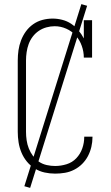

<svg xmlns="http://www.w3.org/2000/svg" viewBox="-20 -833 540 930"><path d="M247 8Q221 8 196 2.5Q171 -3 149 -16.5Q127 -30 110.5 -50Q94 -70 84 -94Q74 -118 70 -143.5Q66 -169 66 -195V-540Q66 -565 69.5 -589.5Q73 -614 82 -637.5Q91 -661 105.5 -681Q120 -701 140.5 -715.5Q161 -730 185.5 -736.5Q210 -743 235 -743Q258 -743 281.5 -737Q305 -731 324.5 -718Q344 -705 359.5 -686.5Q375 -668 386 -647V-735H426V-554H386Q386 -583 376 -611Q366 -639 347 -660.5Q328 -682 301 -694Q274 -706 245 -706Q225 -706 205 -700.5Q185 -695 168 -683.5Q151 -672 138.5 -655.5Q126 -639 119 -620Q112 -601 109 -580.5Q106 -560 106 -540V-195Q106 -174 109 -153.5Q112 -133 119.5 -114Q127 -95 139.5 -78Q152 -61 169 -49.5Q186 -38 206.5 -33.5Q227 -29 247 -29Q275 -29 302.5 -37.5Q330 -46 349.5 -66.5Q369 -87 378.5 -114Q388 -141 388 -169V-171H428V-169Q428 -145 422.5 -121.5Q417 -98 406 -77Q395 -56 378 -39Q361 -22 339.5 -11Q318 0 294.5 4Q271 8 247 8ZM126 77 98 69 374 -813 402 -805Z"/></svg>

Font: Iosevka Curly Slab Extralight
Style: Regular
Weight: 200
Monospace: yes
Designer: Belleve Invis
Foundry: Belleve Invis
Version: Version 22.1.2; ttfautohint (v1.8.4)